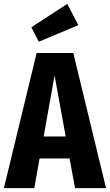

<svg xmlns="http://www.w3.org/2000/svg" viewBox="-29 -965 564 985"><path d="M356 0 328 -152H174L147 0H-9L159 -693H347L515 0ZM195 -265H308L251 -578ZM316 -945 373 -836 170 -751 132 -825Z"/></svg>

Font: Fira Sans Extra Condensed
Style: Bold
Weight: 700
Width: 1
Designer: Carrois Corporate & Edenspiekermann AG
Foundry: Carrois Corporate GbR & Edenspiekermann AG
Version: Version 4.203